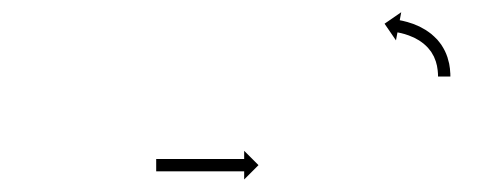

<svg xmlns="http://www.w3.org/2000/svg" viewBox="-20 -547 785 311"><path d="M689.5 -424.4C689.5 -423.9 689.5 -423.4 689.5 -423L709.5 -423C709.5 -423.5 709.5 -424 709.5 -424.5C709.5 -424.5 709.5 -424.6 709.5 -424.6C709.5 -424.6 709.5 -424.6 709.5 -424.6C709.5 -426.1 709.4 -427.5 709.4 -428.9C709.4 -428.9 709.3 -429 709.3 -429C709.3 -429.1 709.3 -429.1 709.3 -429.1C709.2 -431.3 709 -433.5 708.8 -435.7C708.8 -435.7 708.8 -435.7 708.8 -435.8C708.8 -435.9 708.8 -435.9 708.8 -435.9C708.4 -438.7 708 -441.4 707.5 -444.2C707.5 -444.2 707.4 -444.2 707.4 -444.3C707.4 -444.4 707.4 -444.5 707.4 -444.5C706.7 -447.6 705.9 -450.7 704.9 -453.8C704.9 -453.8 704.9 -453.9 704.9 -454C704.8 -454.1 704.8 -454.2 704.8 -454.2C703.7 -457.5 702.4 -460.7 700.9 -463.9C700.9 -463.9 700.9 -464 700.8 -464.1C700.8 -464.2 700.7 -464.3 700.7 -464.3C699.1 -467.6 697.2 -470.8 695.2 -473.9C695.2 -473.9 695.2 -474 695.1 -474.1C695 -474.2 695 -474.3 695 -474.3C692.7 -477.4 690.4 -480.4 687.9 -483.3C687.9 -483.3 687.8 -483.4 687.7 -483.4C687.6 -483.5 687.5 -483.6 687.5 -483.6C684.8 -486.4 682 -489.1 679 -491.6C679 -491.6 678.9 -491.7 678.9 -491.8C678.8 -491.8 678.7 -491.9 678.7 -491.9C675.6 -494.3 672.5 -496.5 669.2 -498.6C669.2 -498.6 669.1 -498.7 669.1 -498.7C669 -498.8 668.9 -498.8 668.9 -498.8C665.7 -500.7 662.4 -502.5 659.1 -504.2C659.1 -504.2 659 -504.2 658.9 -504.3C658.8 -504.3 658.8 -504.3 658.8 -504.3C655.6 -505.8 652.5 -507.1 649.3 -508.3C649.3 -508.3 649.2 -508.3 649.1 -508.4C649.1 -508.4 649 -508.4 649 -508.4C646.2 -509.4 643.4 -510.3 640.6 -511.1C640.6 -511.1 640.5 -511.2 640.5 -511.2C640.4 -511.2 640.4 -511.2 640.4 -511.2C638.2 -511.8 635.9 -512.4 633.7 -512.9C633.7 -512.9 633.6 -512.9 633.6 -512.9C633.6 -513 633.5 -513 633.5 -513C632.1 -513.3 630.6 -513.6 629.1 -513.9C629.1 -513.9 629.1 -513.9 629.1 -513.9C629.1 -513.9 629.1 -513.9 629.1 -513.9C628.5 -514 628 -514.1 627.5 -514.2L629.9 -527.2L602.9 -508.6L621.4 -481.6L623.8 -494.5C624.3 -494.5 624.8 -494.4 625.3 -494.3C625.3 -494.3 625.3 -494.3 625.3 -494.3C625.2 -494.3 625.2 -494.3 625.2 -494.3C626.6 -494 627.9 -493.7 629.2 -493.4C629.2 -493.4 629.2 -493.4 629.1 -493.5C629.1 -493.5 629.1 -493.5 629.1 -493.5C631.1 -493 633.1 -492.5 635.1 -491.9C635.1 -491.9 635 -491.9 635 -491.9C634.9 -492 634.9 -492 634.9 -492C637.4 -491.2 639.9 -490.4 642.4 -489.5C642.4 -489.5 642.3 -489.6 642.3 -489.6C642.2 -489.6 642.1 -489.6 642.1 -489.6C644.9 -488.5 647.7 -487.4 650.5 -486.1C650.5 -486.1 650.4 -486.2 650.3 -486.2C650.2 -486.2 650.2 -486.3 650.2 -486.3C653.1 -484.8 655.9 -483.3 658.7 -481.6C658.7 -481.6 658.6 -481.7 658.5 -481.7C658.4 -481.8 658.3 -481.9 658.3 -481.9C661.1 -480.1 663.8 -478.1 666.4 -476.1C666.4 -476.1 666.3 -476.2 666.2 -476.3C666.1 -476.3 666 -476.4 666 -476.4C668.5 -474.3 670.9 -472.1 673.1 -469.7C673.1 -469.7 673.1 -469.8 673 -469.9C672.9 -470 672.8 -470.1 672.8 -470.1C674.9 -467.7 676.8 -465.3 678.7 -462.7C678.7 -462.7 678.6 -462.8 678.5 -462.9C678.5 -463 678.4 -463.1 678.4 -463.1C680 -460.6 681.5 -457.9 682.9 -455.2C682.9 -455.2 682.8 -455.3 682.8 -455.4C682.7 -455.5 682.7 -455.7 682.7 -455.7C683.9 -453 685 -450.3 685.9 -447.6C685.9 -447.6 685.9 -447.7 685.9 -447.8C685.8 -447.9 685.8 -448 685.8 -448C686.6 -445.4 687.3 -442.8 687.9 -440.1C687.9 -440.1 687.9 -440.2 687.8 -440.3C687.8 -440.4 687.8 -440.5 687.8 -440.5C688.2 -438.1 688.6 -435.7 688.9 -433.4C688.9 -433.4 688.9 -433.4 688.9 -433.5C688.9 -433.6 688.9 -433.6 688.9 -433.6C689.1 -431.7 689.3 -429.8 689.4 -427.9C689.4 -427.9 689.4 -427.9 689.4 -428C689.4 -428 689.4 -428.1 689.4 -428.1C689.4 -426.8 689.5 -425.5 689.5 -424.3C689.5 -424.3 689.5 -424.3 689.5 -424.3C689.5 -424.3 689.5 -424.4 689.5 -424.4ZM234.6 -289.5C234.1 -289.5 233.5 -289.5 233 -289.5V-269.5C233.5 -269.5 234.1 -269.5 234.6 -269.5C236.1 -269.5 237.6 -269.5 239.1 -269.5C241.5 -269.5 243.8 -269.5 246.2 -269.5C249.2 -269.5 252.2 -269.5 255.3 -269.5C258.9 -269.5 262.5 -269.5 266.1 -269.5C270.1 -269.5 274.1 -269.5 278.1 -269.5C282.4 -269.5 286.7 -269.5 291 -269.5C295.4 -269.5 299.8 -269.5 304.2 -269.5C308.7 -269.5 313.1 -269.5 317.5 -269.5C321.8 -269.5 326.1 -269.5 330.4 -269.5C334.4 -269.5 338.4 -269.5 342.4 -269.5C346 -269.5 349.6 -269.5 353.2 -269.5C356.3 -269.5 359.3 -269.5 362.3 -269.5C364.7 -269.5 367 -269.5 369.4 -269.5C370.9 -269.5 372.4 -269.5 373.9 -269.5C374.4 -269.5 375 -269.5 375.5 -269.5V-256.3L398.7 -279.5L375.5 -302.7V-289.5C375 -289.5 374.4 -289.5 373.9 -289.5C372.4 -289.5 370.9 -289.5 369.4 -289.5C367 -289.5 364.7 -289.5 362.3 -289.5C359.3 -289.5 356.3 -289.5 353.2 -289.5C349.6 -289.5 346 -289.5 342.4 -289.5C338.4 -289.5 334.4 -289.5 330.4 -289.5C326.1 -289.5 321.8 -289.5 317.5 -289.5C313.1 -289.5 308.7 -289.5 304.2 -289.5C299.8 -289.5 295.4 -289.5 291 -289.5C286.7 -289.5 282.4 -289.5 278.1 -289.5C274.1 -289.5 270.1 -289.5 266.1 -289.5C262.5 -289.5 258.9 -289.5 255.3 -289.5C252.2 -289.5 249.2 -289.5 246.2 -289.5C243.8 -289.5 241.5 -289.5 239.1 -289.5C237.6 -289.5 236.1 -289.5 234.6 -289.5Z"/></svg>

Font: FRB American Cursive Just Arrows Ultra
Style: Bold Italic
Weight: 1000
Italic angle: -25°
Version: Version 2.0;Modular Font Editor K font №1